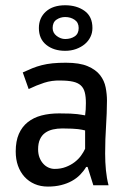

<svg xmlns="http://www.w3.org/2000/svg" viewBox="-20 -689 484 716"><path d="M38.6 0ZM64.9 -418.9Q84 -427.7 100.8 -434.6Q117.7 -441.4 136 -446Q154.3 -450.7 175.8 -452.9Q197.3 -455.1 225.6 -455.1Q276.9 -455.1 307.1 -442.1Q337.4 -429.2 353.3 -408.7Q369.1 -388.2 374 -363Q378.9 -337.9 378.9 -313.5Q378.9 -290 377.9 -266.6Q377 -243.2 375.5 -219Q374 -194.8 373 -169.7Q372.1 -144.5 372.1 -116.7Q372.1 -84.5 375 -54.4Q377.9 -24.4 384.8 2H328.1L306.6 -66.4H301.3Q292 -50.8 278.8 -37.4Q265.6 -23.9 248 -14.2Q230.5 -4.4 208 1.2Q185.5 6.8 158.7 6.8Q131.3 6.8 109.4 -2.7Q87.4 -12.2 71.5 -29.5Q55.7 -46.9 47.1 -70.8Q38.6 -94.7 38.6 -124Q38.6 -162.6 50.3 -189.5Q62 -216.3 83.5 -233.4Q105 -250.5 134.5 -258.3Q164.1 -266.1 200.2 -266.1Q226.6 -266.1 242.4 -265.4Q258.3 -264.6 268.3 -263.4Q278.3 -262.2 284.4 -261Q290.5 -259.8 297.4 -258.8Q298.8 -271 299.6 -280.5Q300.3 -290 300.3 -304.7Q300.3 -328.6 296.1 -344.7Q292 -360.8 281.2 -370.6Q270.5 -380.4 252 -384.5Q233.4 -388.7 204.6 -388.7Q173.3 -389.6 144.8 -380.4Q116.2 -371.1 86.9 -356.9ZM297.4 -202.6Q290.5 -204.1 285.2 -205.3Q279.8 -206.5 271 -207.5Q262.2 -208.5 248.5 -209.2Q234.9 -210 212.4 -210Q193.8 -210 177.5 -206.3Q161.1 -202.6 148.7 -193.8Q136.2 -185.1 129.2 -169.9Q122.1 -154.8 122.1 -132.3Q122.1 -115.2 127.2 -101.8Q132.3 -88.4 140.9 -78.9Q149.4 -69.3 160.6 -64.2Q171.9 -59.1 184.1 -59.1Q206.5 -59.1 225.1 -66.2Q243.7 -73.2 258.1 -84.2Q272.5 -95.2 282.2 -108.6Q292 -122.1 297.4 -134.3ZM125 -584.5Q125 -622.1 151.1 -645.8Q177.2 -669.4 223.1 -669.4Q266.1 -669.4 295.4 -648.4Q324.7 -627.4 324.7 -584.5Q324.7 -566.4 317.1 -551Q309.6 -535.6 296.1 -524.4Q282.7 -513.2 263.9 -506.3Q245.1 -499.5 223.1 -499.5Q180.2 -499.5 152.6 -521.7Q125 -543.9 125 -584.5ZM176.3 -584.5Q176.3 -566.4 191.4 -554.9Q206.5 -543.5 223.1 -543.5Q244.1 -543.5 258.8 -553.5Q273.4 -563.5 273.4 -584.5Q273.4 -605 258.3 -615.2Q243.2 -625.5 223.1 -625.5Q205.1 -625.5 190.7 -615.7Q176.3 -606 176.3 -584.5Z"/></svg>

Font: PT Astra Sans
Style: Regular
Weight: 400
Designer: A.Korolkova, I. Chaeva
Foundry: ParaType Ltd
Version: Version 1.001; ttfautohint (v1.6)